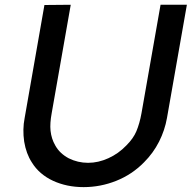

<svg xmlns="http://www.w3.org/2000/svg" viewBox="-20 -770 804 806"><path d="M681 -275Q672 -223.5 647.8 -175.5Q623.5 -127.5 584.5 -88.5Q534.5 -37.5 468.2 -11Q402 15.5 331 15.5Q295.5 15.5 263.2 8.8Q231 2 202.8 -11Q174.5 -24 151.8 -43.5Q129 -63 113.5 -88.5Q90 -124.5 81.5 -175.5Q74 -227 83.5 -275L166.5 -749L277 -750L197 -295Q193 -273.5 191.8 -255.2Q190.5 -237 192.2 -220.8Q194 -204.5 198.8 -189.2Q203.5 -174 212.5 -158.5Q231 -125.5 268.5 -105.5Q306.5 -86.5 350 -86.5Q392.5 -86.5 435 -105.8Q477.5 -125 510.5 -159.5Q540 -189 552.5 -219Q559 -234.5 564.5 -253.5Q570 -272.5 574 -295L654 -750H764.5Z"/></svg>

Font: Russisch Sans SemiBold
Style: Italic
Weight: 600
Width: 4
Italic angle: -10°
Designer: Michael Sharanda (font) & Cristiano Sobral (main changes)
Foundry: Michael Sharanda
Version: Version 2.00;September 8, 2020;FontCreator 13.0.0.2681 64-bi